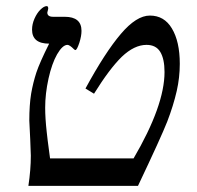

<svg xmlns="http://www.w3.org/2000/svg" viewBox="-20 -608 644 629"><path d="M421 -89 417 -88Q519 -262 519 -372Q519 -415 505 -438Q491 -461 460 -461Q420 -461 379 -422Q339 -383 288 -301L260 -318Q324 -436 376 -497Q427 -557 471 -557Q518 -557 543 -515Q569 -472 569 -399Q569 -354 559 -310Q548 -262 528 -210Q508 -159 432 1H73Q81 -52 81 -98L79 -152L76 -213Q76 -264 82 -301Q88 -336 99 -370Q110 -403 141 -465Q85 -465 85 -511Q85 -529 93 -547Q101 -565 112 -576Q124 -588 133 -588Q138 -588 138 -580L137 -575L135 -567Q135 -553 154 -553H192Q247 -553 247 -507Q247 -490 240 -468Q232 -444 227 -444Q225 -444 222 -447Q208 -461 201 -461Q185 -461 167 -430Q150 -400 139 -351Q128 -301 128 -255Q128 -221 133 -176Q134 -163 144 -89Z"/></svg>

Font: Libra Serif Modern
Style: Italic
Weight: 400
Italic angle: -12°
Designer: Stefan Peev, Context Ltd
Foundry: Stefan Peev, Context Ltd
Version: Version 1.000